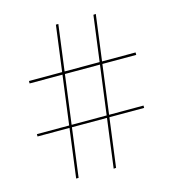

<svg xmlns="http://www.w3.org/2000/svg" viewBox="-112 -849 858 948"><g transform="rotate(-15 317.0 -374.5)"><path d="M352 6 452 -754 464.5 -755 364.5 5ZM30 -245V-257H575V-245ZM160.5 5 260.5 -755H273L173 5ZM60 -508V-520.5H605V-508Z"/></g></svg>

Font: Bodoni Moda 18pt SemiBold
Style: Regular
Weight: 600
Designer: Owen Earl
Foundry: indestructible type
Version: Version 2.005